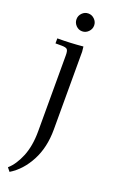

<svg xmlns="http://www.w3.org/2000/svg" viewBox="-175 -660 611 1005"><g transform="rotate(20 130.5 -157.0)"><path d="M9.8 283.2Q45.4 252.4 69.8 193.4Q94.2 134.3 94.2 51.8V-371.1Q94.2 -396 87.2 -403.6Q80.1 -411.1 55.2 -411.1H22V-439Q94.7 -439 165 -445.8L168 -418V16.1Q168 115.2 128.7 189.9Q89.4 264.6 25.9 303.2ZM96.4 -533Q82 -547.9 82 -567.9Q82 -587.9 96.4 -602.5Q110.8 -617.2 130.9 -617.2Q150.9 -617.2 165.5 -602.5Q180.2 -587.9 180.2 -567.9Q180.2 -547.9 165.5 -533Q150.9 -518.1 130.9 -518.1Q110.8 -518.1 96.4 -533Z"/></g></svg>

Font: Dihjauti S
Style: Regular
Weight: 400
Designer: T. Christopher White
Version: Version 3.0.0